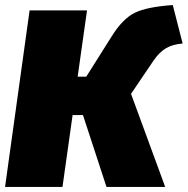

<svg xmlns="http://www.w3.org/2000/svg" viewBox="-27 -739 742 759"><path d="M656 -719 695 -567Q656 -564 629.5 -548.5Q603 -533 581 -501L491 -368L626 0H394L301 -284H260L220 0H-7L90 -698H317L280 -436H314L415 -596Q458 -665 506 -688.5Q554 -712 656 -719Z"/></svg>

Font: Fira Sans Ultra
Style: Italic
Weight: 950
Italic angle: -8°
Designer: Carrois Corporate & Edenspiekermann AG
Foundry: Carrois Corporate GbR & Edenspiekermann AG
Version: Version 4.203;PS 004.203;hotconv 1.0.88;makeotf.lib2.5.64775